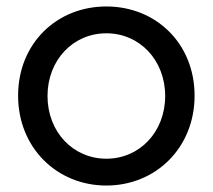

<svg xmlns="http://www.w3.org/2000/svg" viewBox="-20 -562 658 594"><path d="M309 12C156 12 36 -105 36 -266C36 -427 155 -542 309 -542C463 -542 582 -427 582 -266C582 -105 462 12 309 12ZM309 -71C412 -71 491 -154 491 -265C491 -376 412 -459 309 -459C206 -459 127 -376 127 -265C127 -154 206 -71 309 -71Z"/></svg>

Font: Preevio_Regular
Style: Regular
Weight: 500
Designer: Gumpita Rahayu
Foundry: Tokotype Studio
Version: ""